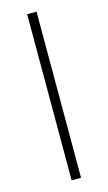

<svg xmlns="http://www.w3.org/2000/svg" viewBox="-112 -747 444 788"><g transform="rotate(-15 110.0 -353.0)"><path d="M90 -706H130V0H90Z"/></g></svg>

Font: Lineal Thin
Style: Regular
Weight: 200
Designer: Created by Frank Adebiaye with contributions from Anton Moglia & Ariel Martín Pérez
Created by Frank ADEBIAYE with FontF
Foundry: Velvetyne Type Foundry
Version: Version 2.000;Glyphs 3.2 (3227)